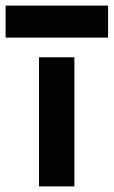

<svg xmlns="http://www.w3.org/2000/svg" viewBox="-67 -664 405 684"><path d="M72 -460V0H198V-460ZM-47 -530H318V-644H-47Z"/></svg>

Font: Jost SemiBold
Style: Regular
Weight: 600
Version: Version 3.710